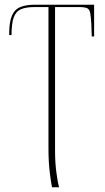

<svg xmlns="http://www.w3.org/2000/svg" viewBox="-20 -556 445 816"><path d="M201 240Q197 221 191.5 177Q186 133 186 71V-526H127Q91 -526 69.5 -517Q48 -508 38.5 -482.5Q29 -457 29 -407H19V-411Q19 -463 31 -490Q43 -517 67.5 -526.5Q92 -536 128 -536H380V-401H370L368 -457Q366 -488 363 -502.5Q360 -517 349.5 -521.5Q339 -526 315 -526H214V88Q214 136 220 179.5Q226 223 231 240Z"/></svg>

Font: Noto Serif Display Condensed Thin
Style: Regular
Weight: 100
Width: 3
Designer: Monotype Design Team
Foundry: Monotype Imaging Inc.
Version: Version 2.009